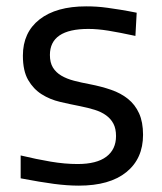

<svg xmlns="http://www.w3.org/2000/svg" viewBox="-20 -573 511 604"><path d="M228 11Q192 11 150 5.5Q108 0 45 -12V-84Q95 -72 139.5 -64.5Q184 -57 224 -57Q284 -57 314.5 -80Q345 -103 345 -145Q345 -168 337 -183.5Q329 -199 314 -210Q299 -221 278 -227.5Q257 -234 232 -239Q201 -245 169 -252.5Q137 -260 111 -276.5Q85 -293 68.5 -321.5Q52 -350 52 -398Q52 -471 104.5 -512Q157 -553 251 -553Q268 -553 284 -552Q300 -551 318 -548.5Q336 -546 358 -542.5Q380 -539 410 -533L406 -460Q355 -471 321 -476.5Q287 -482 258 -482Q137 -482 137 -400Q137 -376 146.5 -360.5Q156 -345 173 -335Q190 -325 213 -319Q236 -313 263 -308Q299 -301 329.5 -290.5Q360 -280 382.5 -262Q405 -244 417.5 -216.5Q430 -189 430 -149Q430 -74 377.5 -31.5Q325 11 228 11Z"/></svg>

Font: Encode Sans Normal
Style: Regular
Weight: 400
Designer: Pablo Impallari, Andres Torresi
Foundry: Pablo Impallari, Andres Torresi
Version: Version 1.000; ttfautohint (v1.00) -l 8 -r 50 -G 200 -x 14 -